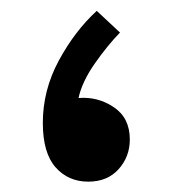

<svg xmlns="http://www.w3.org/2000/svg" viewBox="-20 -341 323 360"><path d="M223.4 -79.5Q223.4 -119.9 193.4 -140Q163.5 -160.2 127.2 -157.2Q133.9 -187.7 157.5 -221.6Q181.2 -255.5 205 -280L161.4 -320.6Q120.4 -283.1 90.3 -227.5Q60.3 -172 60.3 -110.6Q60.3 -54.3 84.2 -27.3Q108 -0.4 145.5 -0.4Q181.3 -0.4 202.3 -23.7Q223.4 -47.1 223.4 -79.5Z"/></svg>

Font: Estedad-VF-FD Black
Style: Regular
Weight: 900
Designer: Amin Abedi
Version: Version 4.000